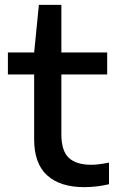

<svg xmlns="http://www.w3.org/2000/svg" viewBox="-20 -760 483 790"><path d="M326.5 10Q227.5 10 174 -38.5Q120.5 -87 120.5 -187V-453.5H12.5V-544H120.5L140 -740H232.5V-544H421V-453.5H232.5V-208Q232.5 -138.5 263.5 -110.2Q294.5 -82 355 -82Q385.5 -82 428.5 -91V-2Q377 10 326.5 10Z"/></svg>

Font: Encode Sans Expanded Expanded Medium
Style: Regular
Weight: 500
Width: 7
Designer: Multiple Designers
Foundry: Impallari Type
Version: Version 3.000; ttfautohint (v1.8.3) -l 8 -r 50 -G 200 -x 14 